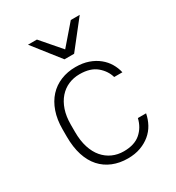

<svg xmlns="http://www.w3.org/2000/svg" viewBox="-174 -820 852 932"><g transform="rotate(-30 252.5 -354.5)"><path d="M270 6Q224 6 186 -9.5Q148 -25 121 -55Q94 -85 79.5 -130Q65 -175 65 -235V-275Q65 -330 80 -373Q95 -416 122 -445.5Q149 -475 187 -490.5Q225 -506 270 -506Q310 -506 341.5 -495Q373 -484 396.5 -465Q420 -446 434.5 -421.5Q449 -397 455 -370H409Q398 -409 364 -437.5Q330 -466 270 -466Q236 -466 207 -453.5Q178 -441 156.5 -416.5Q135 -392 123 -356.5Q111 -321 111 -275V-235Q111 -185 123 -147.5Q135 -110 156.5 -85Q178 -60 207 -47Q236 -34 270 -34Q330 -34 364 -63.5Q398 -93 409 -140H455Q449 -109 434.5 -82.5Q420 -56 396.5 -36.5Q373 -17 341.5 -5.5Q310 6 270 6ZM125 -715H175L270 -605L365 -715H415L297 -565H243Z"/></g></svg>

Font: PT Root UI Light
Style: Regular
Weight: 300
Designer: Vitaly Kuzmin
Foundry: ParaType Ltd.
Version: Version 2.000G